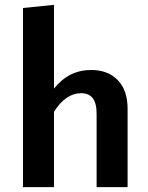

<svg xmlns="http://www.w3.org/2000/svg" viewBox="-20 -773 611 793"><path d="M507 0H379V-303Q379 -347 363 -367.5Q347 -388 315 -388Q251 -388 203 -311V0H75V-740L203 -753V-407Q264 -484 357 -484Q425 -484 466 -442.5Q507 -401 507 -323Z"/></svg>

Font: Trujillo Medium
Style: Regular
Weight: 500
Designer: Fira Sans original fonts by bBox Type GmbH, Carrois Corporate GbR, & Edenspiekermann AG / Changes by Cristiano Sobral
Foundry: Fira Sans original fonts by bBox Type GmbH, Carrois Corporate GbR, & Edenspiekermann AG / Changes by Cristiano Sobral
Version: Version 4.301;October 17, 2021;FontCreator 14.0.0.2814 64-bi